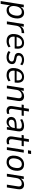

<svg xmlns="http://www.w3.org/2000/svg" viewBox="2304 -3046 922 5569"><g transform="rotate(90 2764.5 -261.0)"><path d="M10 180 116 -490H193L176 -382H171Q189 -421 215.5 -447.5Q242 -474 276 -486.5Q310 -499 349 -499Q410 -499 450 -467.5Q490 -436 506 -379Q522 -322 511 -244Q501 -167 469.5 -110Q438 -53 388.5 -22Q339 9 274 9Q217 9 180 -21Q143 -51 132 -107H137L91 180ZM265 -57Q311 -57 345 -80.5Q379 -104 401 -148Q423 -192 431 -252Q443 -339 414.5 -386Q386 -433 322 -433Q277 -433 243 -410Q209 -387 187 -343.5Q165 -300 157 -239Q145 -152 173 -104.5Q201 -57 265 -57Z M600 0 678 -490H755L737 -380H732Q755 -433 798.5 -463.5Q842 -494 904 -499L942 -502L938 -429L877 -424Q835 -420 803.5 -401.5Q772 -383 752.5 -351.5Q733 -320 726 -278L682 0Z M1172 9Q1097 9 1048 -20.5Q999 -50 978.5 -107Q958 -164 969 -245Q979 -323 1013 -379.5Q1047 -436 1100.5 -467.5Q1154 -499 1222 -499Q1288 -499 1328.5 -469.5Q1369 -440 1384 -385Q1399 -330 1389 -255L1385 -226H1028L1037 -282H1339L1320 -265Q1329 -323 1320.5 -361Q1312 -399 1286.5 -419Q1261 -439 1218 -439Q1174 -439 1139.5 -417.5Q1105 -396 1082.5 -356.5Q1060 -317 1050 -264L1047 -241Q1036 -180 1048.5 -139Q1061 -98 1094 -77Q1127 -56 1178 -56Q1216 -56 1255 -68Q1294 -80 1329 -107L1353 -51Q1316 -20 1267 -5.5Q1218 9 1172 9Z M1639 9Q1585 9 1537.5 -6.5Q1490 -22 1460 -49L1491 -104Q1512 -86 1537 -75Q1562 -64 1589 -59Q1616 -54 1643 -54Q1694 -54 1726 -74.5Q1758 -95 1763 -130Q1767 -161 1751.5 -179Q1736 -197 1700 -205L1619 -222Q1562 -234 1535.5 -268Q1509 -302 1517 -360Q1522 -401 1548 -432Q1574 -463 1617.5 -481Q1661 -499 1716 -499Q1747 -499 1776.5 -492.5Q1806 -486 1831.5 -473Q1857 -460 1873 -441L1842 -386Q1817 -413 1781.5 -425Q1746 -437 1710 -437Q1660 -437 1628 -415.5Q1596 -394 1591 -356Q1588 -327 1601.5 -308.5Q1615 -290 1650 -282L1729 -266Q1790 -252 1817.5 -218.5Q1845 -185 1837 -127Q1832 -86 1806 -55Q1780 -24 1737 -7.5Q1694 9 1639 9Z M2159 9Q2084 9 2035 -20.5Q1986 -50 1965.5 -107Q1945 -164 1956 -245Q1966 -323 2000 -379.5Q2034 -436 2087.5 -467.5Q2141 -499 2209 -499Q2275 -499 2315.5 -469.5Q2356 -440 2371 -385Q2386 -330 2376 -255L2372 -226H2015L2024 -282H2326L2307 -265Q2316 -323 2307.5 -361Q2299 -399 2273.5 -419Q2248 -439 2205 -439Q2161 -439 2126.5 -417.5Q2092 -396 2069.5 -356.5Q2047 -317 2037 -264L2034 -241Q2023 -180 2035.5 -139Q2048 -98 2081 -77Q2114 -56 2165 -56Q2203 -56 2242 -68Q2281 -80 2316 -107L2340 -51Q2303 -20 2254 -5.5Q2205 9 2159 9Z M2460 0 2538 -490H2615L2599 -389H2594Q2621 -442 2668.5 -470.5Q2716 -499 2775 -499Q2826 -499 2858.5 -478.5Q2891 -458 2904 -417.5Q2917 -377 2907 -315L2857 0H2776L2825 -310Q2832 -352 2825 -378.5Q2818 -405 2798 -418Q2778 -431 2745 -431Q2705 -431 2671.5 -412.5Q2638 -394 2616 -362.5Q2594 -331 2587 -289L2541 0Z M3193 9Q3142 9 3108.5 -10Q3075 -29 3062 -67Q3049 -105 3058 -160L3100 -428H3012L3022 -490H3112L3135 -638H3214L3191 -490H3341L3332 -428H3181L3139 -168Q3130 -109 3149 -84Q3168 -59 3213 -59Q3231 -59 3248 -63Q3265 -67 3279 -73L3284 -11Q3268 -2 3242.5 3.5Q3217 9 3193 9Z M3515 9Q3468 9 3434 -12Q3400 -33 3383.5 -67.5Q3367 -102 3372 -144Q3379 -195 3410.5 -225.5Q3442 -256 3502 -270Q3562 -284 3654 -284H3716L3707 -229H3655Q3585 -229 3542 -222Q3499 -215 3478 -196Q3457 -177 3453 -143Q3447 -101 3471.5 -77Q3496 -53 3538 -53Q3573 -53 3605 -70.5Q3637 -88 3660 -120Q3683 -152 3689 -196L3709 -323Q3719 -381 3696.5 -407.5Q3674 -434 3618 -434Q3578 -434 3538 -422.5Q3498 -411 3454 -384L3434 -443Q3463 -461 3496 -473.5Q3529 -486 3563.5 -492.5Q3598 -499 3631 -499Q3691 -499 3729 -478.5Q3767 -458 3782 -416.5Q3797 -375 3787 -313L3737 0H3663L3680 -108H3685Q3669 -70 3643 -44Q3617 -18 3584.5 -4.5Q3552 9 3515 9Z M4074 9Q4023 9 3989.5 -10Q3956 -29 3943 -67Q3930 -105 3939 -160L3981 -428H3893L3903 -490H3993L4016 -638H4095L4072 -490H4222L4213 -428H4062L4020 -168Q4011 -109 4030 -84Q4049 -59 4094 -59Q4112 -59 4129 -63Q4146 -67 4160 -73L4165 -11Q4149 -2 4123.5 3.5Q4098 9 4074 9Z M4338 -612 4353 -702H4448L4433 -612ZM4248 0 4326 -490H4407L4329 0Z M4681 9Q4613 9 4568 -21Q4523 -51 4504 -108.5Q4485 -166 4497 -247Q4504 -307 4525.5 -353.5Q4547 -400 4579.5 -432.5Q4612 -465 4654.5 -482Q4697 -499 4747 -499Q4815 -499 4859.5 -469Q4904 -439 4922.5 -381.5Q4941 -324 4930 -244Q4923 -184 4901.5 -137Q4880 -90 4847.5 -57.5Q4815 -25 4773 -8Q4731 9 4681 9ZM4685 -57Q4729 -57 4763 -79.5Q4797 -102 4819.5 -146Q4842 -190 4850 -252Q4863 -343 4833.5 -388Q4804 -433 4741 -433Q4698 -433 4663.5 -411Q4629 -389 4607 -345.5Q4585 -302 4576 -239Q4564 -148 4593.5 -102.5Q4623 -57 4685 -57Z M5019 0 5097 -490H5174L5158 -389H5153Q5180 -442 5227.5 -470.5Q5275 -499 5334 -499Q5385 -499 5417.5 -478.5Q5450 -458 5463 -417.5Q5476 -377 5466 -315L5416 0H5335L5384 -310Q5391 -352 5384 -378.5Q5377 -405 5357 -418Q5337 -431 5304 -431Q5264 -431 5230.5 -412.5Q5197 -394 5175 -362.5Q5153 -331 5146 -289L5100 0Z"/></g></svg>

Font: Nunito Sans 10pt SemiCondensed
Style: Italic
Weight: 400
Width: 4
Italic angle: -9°
Designer: Vernon Adams
Foundry: Vernon Adams
Version: Version 3.101;gftools[0.9.27]